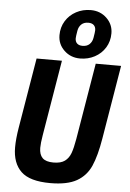

<svg xmlns="http://www.w3.org/2000/svg" viewBox="-65 -1051 748 1109"><g transform="rotate(5 309.0 -496.0)"><path d="M275 -698 202 -260Q194 -212 194 -186Q194 -147 213.5 -127.5Q233 -108 277 -108Q320 -108 343 -125Q366 -142 377 -172Q388 -202 397 -255L471 -698H618L547 -272Q530 -169 503.5 -109.5Q477 -50 422 -19Q367 12 269 12Q150 12 99.5 -36.5Q49 -85 49 -176Q49 -225 60 -291L128 -698ZM248 -844Q248 -890 270.5 -926.5Q293 -963 331.5 -983.5Q370 -1004 416 -1004Q471 -1004 508.5 -968Q546 -932 546 -880Q546 -834 523.5 -797.5Q501 -761 462.5 -740.5Q424 -720 378 -720Q323 -720 285.5 -756Q248 -792 248 -844ZM445 -845Q445 -847 445.5 -848Q446 -849 446 -851Q448 -864 449.5 -873.5Q451 -883 451 -890Q451 -909 440 -919.5Q429 -930 408 -930Q383 -930 368 -916Q353 -902 349 -879Q349 -877 348.5 -876Q348 -875 348 -873Q346 -860 344.5 -850.5Q343 -841 343 -834Q343 -815 354 -804.5Q365 -794 386 -794Q411 -794 426 -808Q441 -822 445 -845Z"/></g></svg>

Font: iA Writer Mono V
Style: Regular
Weight: 400
Italic angle: -9.5°
Designer: Mike Abbink, Paul van der Laan, Pieter van Rosmalen
Foundry: Bold Monday
Version: Version 2.000